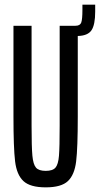

<svg xmlns="http://www.w3.org/2000/svg" viewBox="-20 -799 430 827"><path d="M390 -779V-749Q390 -692 374 -668.5Q358 -645 315 -644V-297Q315 -162 308 -104Q301 -46 272.5 -19Q244 8 177 8Q110 8 81 -19Q52 -46 45 -104Q38 -162 38 -297V-688H116V-258Q116 -166 119.5 -128.5Q123 -91 135 -77Q147 -63 177 -63Q207 -63 219 -77Q231 -91 234 -128Q237 -165 237 -258V-688H305Q325 -688 330 -702Q335 -716 335 -756V-779Z"/></svg>

Font: Saira Ultra Condensed Medium
Style: Regular
Weight: 500
Width: 1
Designer: Hector Gatti with collaboration of the Omnibus-Type team
Foundry: Omnibus-Type
Version: Version 1.001; ttfautohint (v1.8)